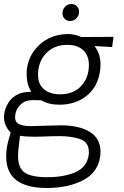

<svg xmlns="http://www.w3.org/2000/svg" viewBox="-32 -682 620 959"><path d="M-1 101Q-1 78 1 65Q3 47 7.5 29.5Q12 12 14 5Q18 -6 21 -21Q7 -34 -2.5 -53.5Q-12 -73 -12 -96Q-12 -107 -11 -112Q-8 -139 9.5 -168.5Q27 -198 64 -214Q76 -219 90.5 -221Q105 -223 124 -224Q101 -261 101 -311Q101 -327 102 -335Q109 -389 139 -429.5Q169 -470 213 -491Q257 -512 306 -512Q342 -512 374 -497L535 -498L528 -447L440 -452Q470 -413 470 -361Q470 -341 468 -331Q458 -250 402 -204.5Q346 -159 265 -159Q212 -159 174 -181L136 -182Q112 -182 103 -178Q85 -175 66.5 -155.5Q48 -136 44 -107Q40 -76 60 -64Q80 -52 122 -52L192 -54L271 -56Q364 -56 417 -23Q470 10 470 75Q470 89 469 96Q458 180 382.5 218.5Q307 257 202 257Q-1 257 -1 101ZM412 -357Q412 -405 383.5 -431.5Q355 -458 304 -458Q239 -458 198.5 -416Q158 -374 158 -308Q158 -261 188 -236Q218 -211 268 -211Q335 -211 373.5 -252.5Q412 -294 412 -357ZM411 92Q412 87 412 79Q412 27 367.5 12.5Q323 -2 269 -2Q223 -2 185 0L143 1Q94 1 68 -4L60 64Q58 86 58 95Q58 157 91.5 180Q125 203 203 203Q291 203 347 177Q403 151 411 92ZM280 -615Q280 -635 293 -648.5Q306 -662 324 -662Q341 -662 352 -651Q363 -640 363 -623Q363 -604 349.5 -590.5Q336 -577 318 -577Q302 -577 291 -588Q280 -599 280 -615Z"/></svg>

Font: Bellota Text
Style: Italic
Weight: 400
Italic angle: -7.5°
Designer: Kemie Guaida
Foundry: Kemie Guaida
Version: Version 4.001